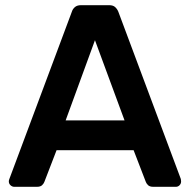

<svg xmlns="http://www.w3.org/2000/svg" viewBox="-20 -720 733 740"><path d="M35 0Q27 0 20.5 -6Q14 -12 14 -21Q14 -25 16 -30L257 -675Q260 -685 268.5 -692.5Q277 -700 292 -700H401Q416 -700 424 -692.5Q432 -685 436 -675L677 -30Q678 -25 678 -21Q678 -12 672 -6Q666 0 658 0H571Q557 0 550.5 -6.5Q544 -13 542 -19L495 -141H198L151 -19Q149 -13 142.5 -6.5Q136 0 122 0ZM233 -256H460L346 -565Z"/></svg>

Font: Rubik Light Medium
Style: Regular
Weight: 500
Version: Version 2.104